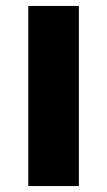

<svg xmlns="http://www.w3.org/2000/svg" viewBox="-20 -625 360 645"><path d="M75 0H245V-605H75Z"/></svg>

Font: Noto Sans Hebrew Extra
Style: Regular
Weight: 800
Designer: Monotype Design Team
Foundry: Monotype Imaging Inc.
Version: Version 1.902